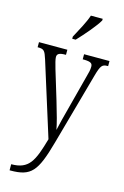

<svg xmlns="http://www.w3.org/2000/svg" viewBox="-147 -830 729 1131"><g transform="rotate(15 217.5 -264.0)"><path d="M189 -619V-606H210C253 -651 313 -721 332 -756V-766H260C245 -721 218 -674 189 -619ZM33 201V238H38C164 238 197 198 249 11L371 -427C390 -496 399 -505 432 -505H435V-536H280V-505H290C330 -504 340 -496 340 -475C340 -458 335 -437 328 -413L273 -203C258 -147 246 -100 238 -63C232 -98 216 -156 194 -229L140 -407C131 -439 124 -463 124 -477C124 -495 134 -505 175 -505H178V-536H5V-505H7C44 -505 50 -497 66 -447L207 2C167 143 141 201 33 201Z"/></g></svg>

Font: Noto Serif Lao ExtraCondensed Light
Style: Regular
Weight: 300
Width: 2
Designer: Monotype Design Team
Foundry: Monotype Imaging Inc.
Version: Version 2.003